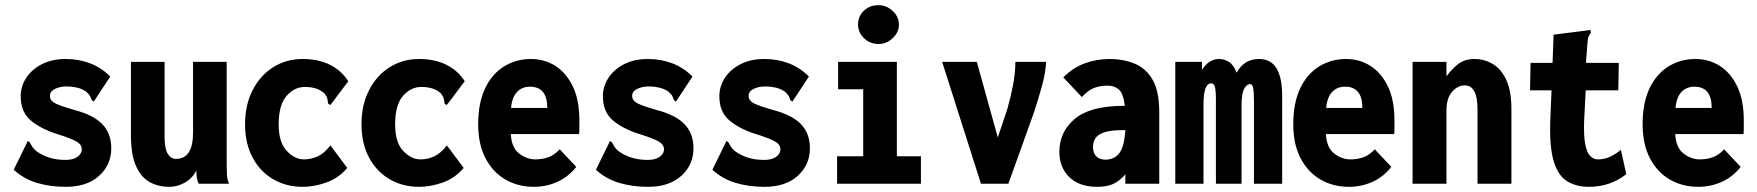

<svg xmlns="http://www.w3.org/2000/svg" viewBox="-20 -710 6790 742"><path d="M235 12Q173 12 122 -3.5Q71 -19 33 -54L83 -156L87 -165L95 -160Q99 -153 103 -145.5Q107 -138 119 -127Q142 -110 170 -101Q198 -92 233 -92Q263 -92 279.5 -104Q296 -116 296 -133Q296 -152 274 -164Q252 -176 204 -191Q139 -211 99.5 -244Q60 -277 60 -338Q60 -377 82 -410Q104 -443 143 -462.5Q182 -482 234 -482Q285 -482 329 -465Q373 -448 406 -414L348 -326L342 -317L334 -324Q332 -331 328.5 -338Q325 -345 313 -356Q297 -367 277.5 -371.5Q258 -376 238 -376Q212 -376 192.5 -366.5Q173 -357 173 -339Q173 -320 197 -309Q221 -298 267 -285Q341 -266 375.5 -230Q410 -194 410 -137Q410 -73 363 -30.5Q316 12 235 12Z M634 12Q590 12 556.5 -7.5Q523 -27 504.5 -71Q486 -115 486 -188V-471H616V-184Q616 -136 628 -116Q640 -96 660 -96Q726 -96 726 -197V-471H856V-75Q856 -52 857 -34.5Q858 -17 865 0H748Q742 -12 740.5 -24.5Q739 -37 739 -51Q722 -19 693 -3.5Q664 12 634 12Z M1150 12Q1086 12 1035.5 -17.5Q985 -47 956 -101.5Q927 -156 927 -230Q927 -304 956 -361Q985 -418 1035.5 -450Q1086 -482 1149 -482Q1211 -482 1255.5 -459.5Q1300 -437 1326 -396L1262 -311L1256 -304L1248 -310Q1247 -318 1245.5 -326.5Q1244 -335 1235 -348Q1220 -362 1201 -368Q1182 -374 1158 -374Q1118 -374 1087.5 -339.5Q1057 -305 1057 -229Q1057 -160 1088 -127Q1119 -94 1155 -94Q1182 -94 1207.5 -105.5Q1233 -117 1257 -148L1322 -61Q1289 -22 1242 -5Q1195 12 1150 12Z M1600 12Q1536 12 1485.5 -17.5Q1435 -47 1406 -101.5Q1377 -156 1377 -230Q1377 -304 1406 -361Q1435 -418 1485.5 -450Q1536 -482 1599 -482Q1661 -482 1705.5 -459.5Q1750 -437 1776 -396L1712 -311L1706 -304L1698 -310Q1697 -318 1695.5 -326.5Q1694 -335 1685 -348Q1670 -362 1651 -368Q1632 -374 1608 -374Q1568 -374 1537.5 -339.5Q1507 -305 1507 -229Q1507 -160 1538 -127Q1569 -94 1605 -94Q1632 -94 1657.5 -105.5Q1683 -117 1707 -148L1772 -61Q1739 -22 1692 -5Q1645 12 1600 12Z M2043 12Q1982 12 1933.5 -16Q1885 -44 1856.5 -98Q1828 -152 1828 -230Q1828 -312 1854.5 -368Q1881 -424 1927.5 -453Q1974 -482 2032 -482Q2084 -482 2126 -455.5Q2168 -429 2193.5 -376.5Q2219 -324 2219 -245Q2219 -234 2219 -218Q2219 -202 2218 -192H1954Q1957 -139 1986.5 -116.5Q2016 -94 2049 -94Q2076 -94 2099.5 -102.5Q2123 -111 2143 -133L2207 -65Q2176 -26 2133.5 -7Q2091 12 2043 12ZM1955 -293H2095Q2095 -375 2028 -375Q1998 -375 1978.5 -355Q1959 -335 1955 -293Z M2485 12Q2423 12 2372 -3.5Q2321 -19 2283 -54L2333 -156L2337 -165L2345 -160Q2349 -153 2353 -145.5Q2357 -138 2369 -127Q2392 -110 2420 -101Q2448 -92 2483 -92Q2513 -92 2529.5 -104Q2546 -116 2546 -133Q2546 -152 2524 -164Q2502 -176 2454 -191Q2389 -211 2349.5 -244Q2310 -277 2310 -338Q2310 -377 2332 -410Q2354 -443 2393 -462.5Q2432 -482 2484 -482Q2535 -482 2579 -465Q2623 -448 2656 -414L2598 -326L2592 -317L2584 -324Q2582 -331 2578.5 -338Q2575 -345 2563 -356Q2547 -367 2527.5 -371.5Q2508 -376 2488 -376Q2462 -376 2442.5 -366.5Q2423 -357 2423 -339Q2423 -320 2447 -309Q2471 -298 2517 -285Q2591 -266 2625.5 -230Q2660 -194 2660 -137Q2660 -73 2613 -30.5Q2566 12 2485 12Z M2935 12Q2873 12 2822 -3.5Q2771 -19 2733 -54L2783 -156L2787 -165L2795 -160Q2799 -153 2803 -145.5Q2807 -138 2819 -127Q2842 -110 2870 -101Q2898 -92 2933 -92Q2963 -92 2979.5 -104Q2996 -116 2996 -133Q2996 -152 2974 -164Q2952 -176 2904 -191Q2839 -211 2799.5 -244Q2760 -277 2760 -338Q2760 -377 2782 -410Q2804 -443 2843 -462.5Q2882 -482 2934 -482Q2985 -482 3029 -465Q3073 -448 3106 -414L3048 -326L3042 -317L3034 -324Q3032 -331 3028.5 -338Q3025 -345 3013 -356Q2997 -367 2977.5 -371.5Q2958 -376 2938 -376Q2912 -376 2892.5 -366.5Q2873 -357 2873 -339Q2873 -320 2897 -309Q2921 -298 2967 -285Q3041 -266 3075.5 -230Q3110 -194 3110 -137Q3110 -73 3063 -30.5Q3016 12 2935 12Z M3215 0V-106H3316V-365H3219V-471H3446V-106H3539V0ZM3375 -540Q3342 -540 3319 -562.5Q3296 -585 3296 -615Q3296 -647 3318.5 -668.5Q3341 -690 3375 -690Q3406 -690 3430 -667.5Q3454 -645 3454 -615Q3454 -585 3430 -562.5Q3406 -540 3375 -540Z M3771 0 3621 -471H3755L3836 -179L3873 -289Q3886 -335 3895 -381.5Q3904 -428 3904 -471H4023Q4020 -425 4006 -375Q3992 -325 3976 -276L3877 0Z M4220 12Q4151 12 4112.5 -25.5Q4074 -63 4074 -123Q4074 -201 4134 -251Q4194 -301 4323 -301Q4325 -301 4327 -301Q4321 -349 4304 -364Q4287 -379 4260 -379Q4232 -379 4209 -370.5Q4186 -362 4161 -335L4089 -411Q4127 -449 4173 -465.5Q4219 -482 4267 -482Q4320 -482 4364 -464.5Q4408 -447 4434 -402.5Q4460 -358 4460 -276V0H4329V-36Q4307 -11 4283 0.5Q4259 12 4220 12ZM4204 -143Q4204 -118 4217 -105.5Q4230 -93 4251 -93Q4287 -93 4306 -118.5Q4325 -144 4329 -207Q4322 -207 4318 -207Q4270 -207 4245.5 -198Q4221 -189 4212.5 -174.5Q4204 -160 4204 -143Z M4522 0V-471H4625V-440Q4640 -463 4656.5 -472.5Q4673 -482 4690 -482Q4711 -482 4729 -471Q4747 -460 4759 -429Q4788 -482 4845 -482Q4892 -482 4913.5 -445.5Q4935 -409 4935 -341V0H4826V-321Q4826 -355 4823 -370Q4820 -385 4811 -385Q4798 -385 4788 -366.5Q4778 -348 4778 -301V0H4679V-319Q4679 -361 4675 -374.5Q4671 -388 4661 -388Q4631 -388 4631 -307V0Z M5193 12Q5132 12 5083.5 -16Q5035 -44 5006.5 -98Q4978 -152 4978 -230Q4978 -312 5004.5 -368Q5031 -424 5077.5 -453Q5124 -482 5182 -482Q5234 -482 5276 -455.5Q5318 -429 5343.5 -376.5Q5369 -324 5369 -245Q5369 -234 5369 -218Q5369 -202 5368 -192H5104Q5107 -139 5136.5 -116.5Q5166 -94 5199 -94Q5226 -94 5249.5 -102.5Q5273 -111 5293 -133L5357 -65Q5326 -26 5283.5 -7Q5241 12 5193 12ZM5105 -293H5245Q5245 -375 5178 -375Q5148 -375 5128.5 -355Q5109 -335 5105 -293Z M5439 0V-471H5570V-415Q5591 -444 5616 -463Q5641 -482 5678 -482Q5716 -482 5748.5 -463Q5781 -444 5801 -401.5Q5821 -359 5821 -288V0H5690V-287Q5690 -380 5641 -380Q5613 -380 5591.5 -355Q5570 -330 5570 -284V0Z M6120 12Q6073 12 6038 -8.5Q6003 -29 5985.5 -83.5Q5968 -138 5971 -238L5976 -361H5893L5895 -467H5980L5984 -576L6118 -593L6127 -594L6128 -583Q6123 -577 6119.5 -569.5Q6116 -562 6115 -545L6109 -467H6236L6234 -361H6108L6102 -243Q6100 -184 6106.5 -151.5Q6113 -119 6126 -106.5Q6139 -94 6155 -94Q6182 -94 6205 -105.5Q6228 -117 6244 -131L6265 -37Q6235 -13 6198.5 -0.5Q6162 12 6120 12Z M6543 12Q6482 12 6433.5 -16Q6385 -44 6356.5 -98Q6328 -152 6328 -230Q6328 -312 6354.5 -368Q6381 -424 6427.5 -453Q6474 -482 6532 -482Q6584 -482 6626 -455.5Q6668 -429 6693.5 -376.5Q6719 -324 6719 -245Q6719 -234 6719 -218Q6719 -202 6718 -192H6454Q6457 -139 6486.5 -116.5Q6516 -94 6549 -94Q6576 -94 6599.5 -102.5Q6623 -111 6643 -133L6707 -65Q6676 -26 6633.5 -7Q6591 12 6543 12ZM6455 -293H6595Q6595 -375 6528 -375Q6498 -375 6478.5 -355Q6459 -335 6455 -293Z"/></svg>

Font: Inconsolata SemiCondensed Black
Style: Regular
Weight: 900
Width: 4
Monospace: yes
Designer: Raph Levien, Cyreal, Brenton Simpson
Foundry: Raph Levien, Cyreal, Google
Version: Version 3.001; ttfautohint (v1.8.2.53-6de2)